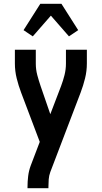

<svg xmlns="http://www.w3.org/2000/svg" viewBox="-20 -784 540 1019"><path d="M126 215V208Q126 179 129.5 150.5Q133 122 143 95L191 -31L92 -293Q78 -330 68.5 -368.5Q59 -407 59 -447V-520H170V-446Q170 -415 178 -385Q186 -355 196 -326L247 -178L304 -327Q315 -356 322.5 -386Q330 -416 330 -447V-520H441V-447Q441 -407 431.5 -368.5Q422 -330 408 -293L247 129Q240 148 238.5 168Q237 188 237 208V215ZM154 -591 105 -624 194 -764H306L395 -624L346 -591L250 -701Z"/></svg>

Font: Iosevka Curly
Style: Bold
Weight: 700
Monospace: yes
Designer: Belleve Invis
Foundry: Belleve Invis
Version: Version 22.1.2; ttfautohint (v1.8.4)